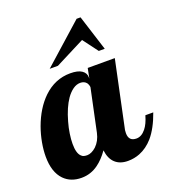

<svg xmlns="http://www.w3.org/2000/svg" viewBox="-150 -852 856 960"><g transform="rotate(-20 277.5 -372.0)"><path d="M367.7 -750H388.7L448.7 -561H417L356.9 -641.1L199.7 -561H155.8ZM27.8 -29.8Q-13.2 -71.8 -13.2 -154.8Q-13.2 -189.9 -6.1 -229Q1 -268.1 14.6 -306.2Q45.9 -392.1 100.1 -444.8Q162.6 -504.9 244.1 -504.9Q284.7 -504.9 304.9 -491Q325.2 -477.1 325.2 -454.1V-446.8L335.9 -500H480L408.2 -160.2Q403.8 -145.5 403.8 -127.9Q403.8 -85 444.8 -85Q472.2 -85 494.6 -112.8Q513.7 -136.2 525.9 -179.2H567.9Q541 -103 502.9 -58.6Q470.7 -22 430.2 -5.9Q400.4 5.9 367.2 5.9Q324.7 5.9 299.6 -17.3Q274.4 -40.5 269 -85.9Q240.7 -45.9 209.5 -23.4Q169.4 5.9 120.1 5.9Q63 5.9 27.8 -29.8ZM232.9 -113.3Q259.3 -138.7 268.1 -179.2L315.9 -404.8Q315.9 -409.7 313.7 -416.3Q311.5 -422.9 307.6 -428.7Q295.9 -442.9 274.9 -442.9Q254.9 -442.9 236.1 -429.7Q217.3 -416.5 200.7 -393.1Q171.4 -350.6 152.3 -282.2Q143.6 -252 139.2 -222.4Q134.8 -192.9 134.8 -168.9Q134.8 -119.1 153.3 -101.6Q159.7 -94.7 167.5 -92.8Q175.3 -90.8 185.1 -90.8Q196.3 -90.8 208.7 -96.7Q221.2 -102.5 232.9 -113.3Z"/></g></svg>

Font: Pattaya
Style: Regular
Weight: 400
Designer: Pablo Impallari / Thai characters Designed by Thanarat Vachiruckul and Suppakit Chalermlarp
Foundry: Pablo Impallari
Version: Version 1.007;September 16, 2023;FontCreator 15.0.0.2934 64-